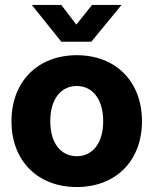

<svg xmlns="http://www.w3.org/2000/svg" viewBox="-20 -753 627 785"><path d="M293.9 11.7C453.1 11.7 560.5 -95.2 560.5 -257.3C560.5 -419.9 453.1 -527.3 293.9 -527.3C134.8 -527.3 26.9 -419.9 26.9 -257.3C26.9 -94.7 134.8 11.7 293.9 11.7ZM293.9 -114.3C230 -114.3 185.5 -166.5 185.5 -257.3C185.5 -349.1 230 -401.4 293.9 -401.4C357.4 -401.4 401.9 -348.6 401.9 -257.3C401.9 -166.5 357.4 -114.3 293.9 -114.3ZM230.5 -732.9H110.4V-732.4L230.5 -582.5H353.5L476.6 -732.4V-732.9H356.4L292 -652.3Z"/></svg>

Font: Raveo Display
Style: Bold
Weight: 700
Designer: Jakub Foglar, Rasmus Andersson (Inter)
Foundry: Jakubfoglar.com
Version: Version 1.100;Glyphs 3.2.3 (3260)